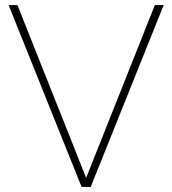

<svg xmlns="http://www.w3.org/2000/svg" viewBox="-20 -740 682 760"><path d="M303 0H339L628 -720H593L321 -36L49 -720H14Z"/></svg>

Font: Aspekta 100
Style: Regular
Weight: 100
Designer: Ivo Dolenc
Version: Version 2.000